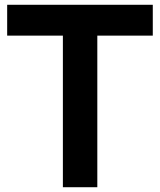

<svg xmlns="http://www.w3.org/2000/svg" viewBox="-20 -783 670 803"><path d="M243 0H387V-634H619V-763H10V-634H243Z"/></svg>

Font: Swile Sans
Style: Bold
Weight: 700
Designer: Lord
Foundry: Lord
Version: Version 1.477;FEAKit 1.0